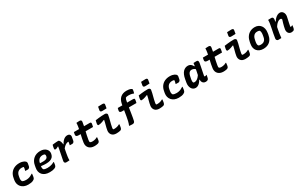

<svg xmlns="http://www.w3.org/2000/svg" viewBox="297 -2705 7206 4641"><g transform="rotate(-30 3900.0 -384.5)"><path d="M370 -549Q410 -549 441.5 -541.5Q473 -534 495.5 -522.5Q518 -511 529 -499Q542 -487 547 -472.5Q552 -458 550 -447L535 -364Q532 -349 523 -336.5Q514 -324 500.5 -317Q487 -310 471 -310Q454 -310 436.5 -310.5Q419 -311 402 -312L403 -321Q412 -347 416 -370Q420 -393 421 -412Q409 -417 395 -419.5Q381 -422 362 -422Q321 -422 288.5 -406.5Q256 -391 235.5 -360Q215 -329 207 -284L199 -238Q193 -208 196 -182Q199 -156 213 -135Q231 -124 254.5 -118.5Q278 -113 310 -113Q349 -113 380.5 -120Q412 -127 441 -141Q470 -155 500 -175H512Q510 -153 507.5 -131Q505 -109 501 -87Q498 -68 491.5 -55.5Q485 -43 474 -32Q461 -21 438 -10.5Q415 0 381.5 6Q348 12 304 12Q240 12 190.5 -9Q141 -30 109.5 -66.5Q78 -103 66 -150.5Q54 -198 63 -254L72 -301Q85 -381 125.5 -436.5Q166 -492 228.5 -520.5Q291 -549 370 -549Z M955 -550Q1008 -550 1048 -534Q1088 -518 1114 -491.5Q1140 -465 1150.5 -431Q1161 -397 1154 -361L1152 -351Q1143 -302 1114.5 -271.5Q1086 -241 1040 -226.5Q994 -212 930 -212Q903 -212 877 -213.5Q851 -215 827.5 -218Q804 -221 782 -224L737 -219L748 -299Q775 -297 799 -295.5Q823 -294 847 -293.5Q871 -293 897 -293Q955 -293 985 -311Q1015 -329 1021 -363Q1025 -382 1023 -396Q1021 -410 1014 -420Q1003 -427 988.5 -430.5Q974 -434 953 -434Q916 -434 885 -419.5Q854 -405 832.5 -374Q811 -343 802 -292L790 -224Q784 -196 787 -172Q790 -148 800 -130Q819 -117 845 -111.5Q871 -106 906 -106Q946 -106 978.5 -112Q1011 -118 1040 -128.5Q1069 -139 1097 -155H1110Q1107 -135 1104.5 -116Q1102 -97 1099 -79Q1095 -60 1088.5 -48Q1082 -36 1072 -27Q1059 -16 1035 -7Q1011 2 978 7Q945 12 903 12Q835 12 784.5 -7.5Q734 -27 702.5 -63Q671 -99 660 -147.5Q649 -196 660 -253L671 -315Q681 -371 706 -414.5Q731 -458 768 -488.5Q805 -519 852.5 -534.5Q900 -550 955 -550Z M1292 -529Q1301 -531 1317 -533Q1333 -535 1352 -537Q1371 -539 1390 -540.5Q1409 -542 1426 -542.5Q1443 -543 1454 -543Q1467 -543 1478 -532.5Q1489 -522 1497.5 -504.5Q1506 -487 1511.5 -467Q1517 -447 1519 -427.5Q1521 -408 1518 -393Q1512 -358 1504 -323Q1496 -288 1489 -252Q1482 -216 1475.5 -179Q1469 -142 1463 -101Q1459 -72 1457.5 -47.5Q1456 -23 1457 0Q1436 2 1414 3Q1392 4 1369 4Q1350 4 1337 -4Q1324 -12 1319 -27.5Q1314 -43 1318 -64Q1324 -96 1331 -131Q1338 -166 1345.5 -204Q1353 -242 1360.5 -280Q1368 -318 1375 -355Q1382 -392 1388 -427L1375 -428Q1359 -418 1345 -411Q1331 -404 1318.5 -401Q1306 -398 1294 -398Q1285 -398 1279.5 -403Q1274 -408 1272.5 -419Q1271 -430 1274 -446Q1278 -467 1282 -487Q1286 -507 1292 -529ZM1710 -552Q1732 -552 1748 -546.5Q1764 -541 1773 -532Q1782 -523 1786 -512.5Q1790 -502 1791.5 -492.5Q1793 -483 1792 -476Q1791 -469 1791 -466L1773 -367Q1772 -363 1769.5 -354Q1767 -345 1760 -334.5Q1753 -324 1741 -317Q1729 -310 1710 -310Q1694 -310 1678 -310Q1662 -310 1645 -311L1647 -323Q1652 -343 1655.5 -362Q1659 -381 1661 -401Q1658 -402 1655.5 -402.5Q1653 -403 1649 -403Q1628 -403 1598.5 -390Q1569 -377 1536.5 -346.5Q1504 -316 1473 -264L1492 -414L1528 -410Q1553 -456 1582 -487.5Q1611 -519 1643.5 -535.5Q1676 -552 1710 -552Z M1890 -538H2335Q2357 -538 2365 -526Q2373 -514 2369 -493Q2367 -479 2364 -465.5Q2361 -452 2358.5 -439Q2356 -426 2352 -413H1954Q1932 -413 1916 -417Q1900 -421 1891 -428.5Q1882 -436 1878.5 -448Q1875 -460 1878 -476Q1880 -487 1882 -497Q1884 -507 1886 -517Q1888 -527 1890 -538ZM2314 -152Q2313 -133 2310.5 -111Q2308 -89 2304 -66Q2301 -49 2294.5 -37Q2288 -25 2277 -17Q2270 -11 2256.5 -7Q2243 -3 2226 0Q2209 3 2191 4.5Q2173 6 2155 6Q2108 6 2070.5 -8Q2033 -22 2007 -48.5Q1981 -75 1970 -112.5Q1959 -150 1965 -196Q1972 -249 1982.5 -300.5Q1993 -352 2005 -402Q2017 -452 2028 -502.5Q2039 -553 2046 -604Q2050 -629 2052 -653Q2054 -677 2054 -700Q2078 -703 2101.5 -704Q2125 -705 2148 -705Q2163 -705 2174 -699Q2185 -693 2190 -680.5Q2195 -668 2193 -649Q2185 -592 2173 -535.5Q2161 -479 2147.5 -422.5Q2134 -366 2121.5 -311Q2109 -256 2101 -201Q2096 -177 2097 -160Q2098 -143 2105 -132Q2116 -124 2130.5 -120.5Q2145 -117 2166 -117Q2187 -117 2210.5 -120Q2234 -123 2257 -131Q2280 -139 2302 -152Z M2490 -521Q2533 -527 2577.5 -532.5Q2622 -538 2666.5 -540.5Q2711 -543 2754 -543Q2773 -543 2788 -536Q2803 -529 2811.5 -516.5Q2820 -504 2817 -488Q2811 -446 2801.5 -407Q2792 -368 2781.5 -328.5Q2771 -289 2761.5 -249.5Q2752 -210 2745 -169Q2743 -155 2742.5 -143.5Q2742 -132 2745 -123Q2751 -119 2758 -117.5Q2765 -116 2775 -116Q2812 -116 2850 -124.5Q2888 -133 2924 -155H2937Q2936 -136 2933.5 -114.5Q2931 -93 2926 -69Q2923 -49 2915 -35.5Q2907 -22 2896 -14Q2886 -8 2866.5 -4Q2847 0 2821 3Q2795 6 2767 6Q2723 6 2691 -7.5Q2659 -21 2639.5 -45Q2620 -69 2612.5 -100Q2605 -131 2610 -164Q2615 -199 2623 -232Q2631 -265 2639.5 -297Q2648 -329 2656.5 -361.5Q2665 -394 2671 -428L2657 -429Q2628 -416 2599.5 -406.5Q2571 -397 2544.5 -391.5Q2518 -386 2494 -386Q2480 -386 2474 -400Q2468 -414 2472 -441Q2476 -461 2480.5 -481Q2485 -501 2490 -521ZM2704 -777Q2719 -778 2734.5 -778.5Q2750 -779 2766 -779.5Q2782 -780 2797.5 -780.5Q2813 -781 2828 -781Q2856 -781 2869 -768.5Q2882 -756 2877 -732L2861 -640Q2847 -639 2831.5 -638.5Q2816 -638 2800.5 -637.5Q2785 -637 2769.5 -636.5Q2754 -636 2740 -636Q2709 -636 2696 -649Q2683 -662 2688 -688Z M3100 -512H3527Q3544 -512 3553.5 -507.5Q3563 -503 3566.5 -493.5Q3570 -484 3567 -469Q3564 -448 3560 -428.5Q3556 -409 3551 -390H3147Q3122 -390 3107 -397Q3092 -404 3087 -416.5Q3082 -429 3085 -446Q3088 -464 3092 -480Q3096 -496 3100 -512ZM3282 -47Q3275 -18 3258 -5.5Q3241 7 3215 7Q3188 7 3165 5Q3142 3 3120 0Q3131 -25 3140 -51.5Q3149 -78 3157 -112Q3170 -172 3179.5 -225Q3189 -278 3197 -329.5Q3205 -381 3214 -435.5Q3223 -490 3235 -553Q3245 -603 3265 -643Q3285 -683 3316.5 -711Q3348 -739 3391 -754Q3434 -769 3489 -769Q3530 -769 3559 -763.5Q3588 -758 3606 -750.5Q3624 -743 3631 -736Q3637 -730 3638.5 -720.5Q3640 -711 3637 -697Q3634 -677 3629.5 -658Q3625 -639 3619 -621H3607Q3591 -629 3570.5 -634.5Q3550 -640 3526.5 -643Q3503 -646 3475 -646Q3450 -646 3430 -642.5Q3410 -639 3394 -629Q3383 -612 3376.5 -589.5Q3370 -567 3365 -534Q3356 -488 3347.5 -435.5Q3339 -383 3331 -329.5Q3323 -276 3314.5 -224.5Q3306 -173 3298.5 -127.5Q3291 -82 3282 -47Z M3690 -521Q3733 -527 3777.5 -532.5Q3822 -538 3866.5 -540.5Q3911 -543 3954 -543Q3973 -543 3988 -536Q4003 -529 4011.5 -516.5Q4020 -504 4017 -488Q4011 -446 4001.5 -407Q3992 -368 3981.5 -328.5Q3971 -289 3961.5 -249.5Q3952 -210 3945 -169Q3943 -155 3942.5 -143.5Q3942 -132 3945 -123Q3951 -119 3958 -117.5Q3965 -116 3975 -116Q4012 -116 4050 -124.5Q4088 -133 4124 -155H4137Q4136 -136 4133.5 -114.5Q4131 -93 4126 -69Q4123 -49 4115 -35.5Q4107 -22 4096 -14Q4086 -8 4066.5 -4Q4047 0 4021 3Q3995 6 3967 6Q3923 6 3891 -7.5Q3859 -21 3839.5 -45Q3820 -69 3812.5 -100Q3805 -131 3810 -164Q3815 -199 3823 -232Q3831 -265 3839.5 -297Q3848 -329 3856.5 -361.5Q3865 -394 3871 -428L3857 -429Q3828 -416 3799.5 -406.5Q3771 -397 3744.5 -391.5Q3718 -386 3694 -386Q3680 -386 3674 -400Q3668 -414 3672 -441Q3676 -461 3680.5 -481Q3685 -501 3690 -521ZM3904 -777Q3919 -778 3934.5 -778.5Q3950 -779 3966 -779.5Q3982 -780 3997.5 -780.5Q4013 -781 4028 -781Q4056 -781 4069 -768.5Q4082 -756 4077 -732L4061 -640Q4047 -639 4031.5 -638.5Q4016 -638 4000.5 -637.5Q3985 -637 3969.5 -636.5Q3954 -636 3940 -636Q3909 -636 3896 -649Q3883 -662 3888 -688Z M4570 -549Q4610 -549 4641.5 -541.5Q4673 -534 4695.5 -522.5Q4718 -511 4729 -499Q4742 -487 4747 -472.5Q4752 -458 4750 -447L4735 -364Q4732 -349 4723 -336.5Q4714 -324 4700.5 -317Q4687 -310 4671 -310Q4654 -310 4636.5 -310.5Q4619 -311 4602 -312L4603 -321Q4612 -347 4616 -370Q4620 -393 4621 -412Q4609 -417 4595 -419.5Q4581 -422 4562 -422Q4521 -422 4488.5 -406.5Q4456 -391 4435.5 -360Q4415 -329 4407 -284L4399 -238Q4393 -208 4396 -182Q4399 -156 4413 -135Q4431 -124 4454.5 -118.5Q4478 -113 4510 -113Q4549 -113 4580.5 -120Q4612 -127 4641 -141Q4670 -155 4700 -175H4712Q4710 -153 4707.5 -131Q4705 -109 4701 -87Q4698 -68 4691.5 -55.5Q4685 -43 4674 -32Q4661 -21 4638 -10.5Q4615 0 4581.5 6Q4548 12 4504 12Q4440 12 4390.5 -9Q4341 -30 4309.5 -66.5Q4278 -103 4266 -150.5Q4254 -198 4263 -254L4272 -301Q4285 -381 4325.5 -436.5Q4366 -492 4428.5 -520.5Q4491 -549 4570 -549Z M5074 -550Q5107 -550 5131.5 -538.5Q5156 -527 5174.5 -507Q5193 -487 5205 -460H5234L5218 -363Q5197 -391 5169 -406Q5141 -421 5106 -421Q5077 -421 5055.5 -406.5Q5034 -392 5020 -364.5Q5006 -337 4998 -295L4983 -221Q4978 -194 4978.5 -173Q4979 -152 4985 -136Q4991 -131 5000 -127.5Q5009 -124 5019 -124Q5051 -124 5080.5 -139.5Q5110 -155 5140 -188Q5170 -221 5201 -274L5171 -116H5145Q5124 -79 5098 -50Q5072 -21 5041.5 -5Q5011 11 4977 11Q4940 11 4911 -7Q4882 -25 4864.5 -56Q4847 -87 4841 -126.5Q4835 -166 4843 -211L4859 -302Q4871 -368 4892 -415.5Q4913 -463 4941.5 -492.5Q4970 -522 5003.5 -536Q5037 -550 5074 -550ZM5229 -538Q5251 -540 5272.5 -540.5Q5294 -541 5317 -541Q5333 -541 5343.5 -533.5Q5354 -526 5358 -507.5Q5362 -489 5356 -457Q5346 -402 5335 -347Q5324 -292 5313 -239Q5302 -186 5293 -136Q5294 -128 5299.5 -124Q5305 -120 5314 -120Q5322 -120 5330.5 -123.5Q5339 -127 5347 -134H5359Q5357 -117 5354 -99Q5351 -81 5347 -63Q5344 -46 5337.5 -32.5Q5331 -19 5322 -12Q5310 -4 5295 0.5Q5280 5 5262 5Q5222 5 5196.5 -14.5Q5171 -34 5161.5 -68Q5152 -102 5159 -145Q5167 -194 5176.5 -241Q5186 -288 5196 -335.5Q5206 -383 5214 -434Q5217 -452 5219.5 -469Q5222 -486 5224.5 -503.5Q5227 -521 5229 -538Z M5490 -538H5935Q5957 -538 5965 -526Q5973 -514 5969 -493Q5967 -479 5964 -465.5Q5961 -452 5958.5 -439Q5956 -426 5952 -413H5554Q5532 -413 5516 -417Q5500 -421 5491 -428.5Q5482 -436 5478.5 -448Q5475 -460 5478 -476Q5480 -487 5482 -497Q5484 -507 5486 -517Q5488 -527 5490 -538ZM5914 -152Q5913 -133 5910.5 -111Q5908 -89 5904 -66Q5901 -49 5894.5 -37Q5888 -25 5877 -17Q5870 -11 5856.5 -7Q5843 -3 5826 0Q5809 3 5791 4.5Q5773 6 5755 6Q5708 6 5670.5 -8Q5633 -22 5607 -48.5Q5581 -75 5570 -112.5Q5559 -150 5565 -196Q5572 -249 5582.5 -300.5Q5593 -352 5605 -402Q5617 -452 5628 -502.5Q5639 -553 5646 -604Q5650 -629 5652 -653Q5654 -677 5654 -700Q5678 -703 5701.5 -704Q5725 -705 5748 -705Q5763 -705 5774 -699Q5785 -693 5790 -680.5Q5795 -668 5793 -649Q5785 -592 5773 -535.5Q5761 -479 5747.5 -422.5Q5734 -366 5721.5 -311Q5709 -256 5701 -201Q5696 -177 5697 -160Q5698 -143 5705 -132Q5716 -124 5730.5 -120.5Q5745 -117 5766 -117Q5787 -117 5810.5 -120Q5834 -123 5857 -131Q5880 -139 5902 -152Z M6090 -521Q6133 -527 6177.5 -532.5Q6222 -538 6266.5 -540.5Q6311 -543 6354 -543Q6373 -543 6388 -536Q6403 -529 6411.5 -516.5Q6420 -504 6417 -488Q6411 -446 6401.5 -407Q6392 -368 6381.5 -328.5Q6371 -289 6361.5 -249.5Q6352 -210 6345 -169Q6343 -155 6342.5 -143.5Q6342 -132 6345 -123Q6351 -119 6358 -117.5Q6365 -116 6375 -116Q6412 -116 6450 -124.5Q6488 -133 6524 -155H6537Q6536 -136 6533.5 -114.5Q6531 -93 6526 -69Q6523 -49 6515 -35.5Q6507 -22 6496 -14Q6486 -8 6466.5 -4Q6447 0 6421 3Q6395 6 6367 6Q6323 6 6291 -7.5Q6259 -21 6239.5 -45Q6220 -69 6212.5 -100Q6205 -131 6210 -164Q6215 -199 6223 -232Q6231 -265 6239.5 -297Q6248 -329 6256.5 -361.5Q6265 -394 6271 -428L6257 -429Q6228 -416 6199.5 -406.5Q6171 -397 6144.5 -391.5Q6118 -386 6094 -386Q6080 -386 6074 -400Q6068 -414 6072 -441Q6076 -461 6080.5 -481Q6085 -501 6090 -521ZM6304 -777Q6319 -778 6334.5 -778.5Q6350 -779 6366 -779.5Q6382 -780 6397.5 -780.5Q6413 -781 6428 -781Q6456 -781 6469 -768.5Q6482 -756 6477 -732L6461 -640Q6447 -639 6431.5 -638.5Q6416 -638 6400.5 -637.5Q6385 -637 6369.5 -636.5Q6354 -636 6340 -636Q6309 -636 6296 -649Q6283 -662 6288 -688Z M6943 -550Q6995 -550 7036.5 -530Q7078 -510 7106 -473.5Q7134 -437 7145 -386Q7156 -335 7146 -272L7139 -226Q7126 -150 7091 -97Q7056 -44 6999.5 -16Q6943 12 6866 12Q6810 12 6765.5 -7Q6721 -26 6692 -60Q6663 -94 6652.5 -142Q6642 -190 6653 -248L6661 -295Q6675 -375 6713 -432Q6751 -489 6809.5 -519.5Q6868 -550 6943 -550ZM6939 -427Q6901 -427 6872.5 -411Q6844 -395 6824.5 -362.5Q6805 -330 6796 -281L6786 -231Q6780 -197 6782 -169.5Q6784 -142 6797 -123Q6810 -115 6826 -111Q6842 -107 6862 -107Q6904 -107 6933.5 -121Q6963 -135 6982 -163Q7001 -191 7008 -231L7017 -281Q7025 -323 7022.5 -356Q7020 -389 7007 -412Q6994 -420 6978 -423.5Q6962 -427 6939 -427Z M7312 -538Q7327 -539 7341.5 -539.5Q7356 -540 7369.5 -540.5Q7383 -541 7397 -541Q7419 -541 7432 -532Q7445 -523 7449 -503.5Q7453 -484 7448 -454Q7437 -394 7425.5 -336Q7414 -278 7403 -222Q7392 -166 7383.5 -110Q7375 -54 7370 1Q7357 2 7344.5 2Q7332 2 7319 2.5Q7306 3 7292 3Q7274 3 7262.5 -3Q7251 -9 7244.5 -18.5Q7238 -28 7236 -39Q7234 -50 7235 -60Q7244 -124 7256.5 -187.5Q7269 -251 7282 -314Q7295 -377 7305 -440Q7309 -467 7311 -492.5Q7313 -518 7312 -538ZM7640 -549Q7669 -549 7691.5 -535.5Q7714 -522 7728.5 -499Q7743 -476 7748 -447.5Q7753 -419 7748 -388Q7740 -347 7731 -306.5Q7722 -266 7713 -226Q7704 -186 7697 -144Q7696 -138 7695.5 -132.5Q7695 -127 7696 -123Q7699 -121 7702 -120.5Q7705 -120 7709 -120Q7715 -120 7720.5 -121.5Q7726 -123 7732.5 -126Q7739 -129 7744 -134H7756Q7754 -116 7751.5 -98Q7749 -80 7745 -60Q7742 -45 7736.5 -33.5Q7731 -22 7724 -15Q7715 -6 7694.5 -0.5Q7674 5 7651 5Q7615 5 7590 -14.5Q7565 -34 7555 -65.5Q7545 -97 7550 -134Q7557 -174 7566 -212.5Q7575 -251 7587 -291.5Q7599 -332 7613 -375Q7612 -393 7602 -401.5Q7592 -410 7573 -410Q7553 -410 7531.5 -400Q7510 -390 7487 -370.5Q7464 -351 7441.5 -321.5Q7419 -292 7396 -254L7419 -415H7454Q7478 -455 7508.5 -485Q7539 -515 7572.5 -532Q7606 -549 7640 -549Z"/></g></svg>

Font: Rec Mono Semicasual
Style: Bold Italic
Weight: 700
Italic angle: -10°
Version: Version 1.085; ttfautohint (v1.8.4.7-5d5b)